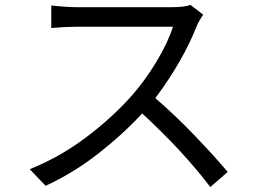

<svg xmlns="http://www.w3.org/2000/svg" viewBox="-20 -728 1040 775"><path d="M749 -708 800 -669Q795 -662 787.5 -649Q780 -636 775 -625Q719 -482 607 -332Q688 -262 768 -178.5Q848 -95 899 -34L829 27Q718 -119 554 -270Q473 -183 374 -106Q275 -29 164 22L100 -45Q222 -94 328 -174Q434 -254 512 -342Q565 -402 611.5 -479Q658 -556 678 -620H288Q262 -620 229.5 -618Q197 -616 187 -615V-706Q200 -704 233 -701.5Q266 -699 288 -699H674Q724 -699 749 -708Z"/></svg>

Font: Noto Sans CJK KR Regular (TTF)
Style: Regular
Weight: 400
Designer: Ryoko NISHIZUKA 西塚涼子 (kana & ideographs); Paul D. Hunt (Latin, Greek & Cyrillic); Wenlong ZHANG 张文龙 (bopomofo); Sandoll 
Foundry: Adobe Systems Incorporated
Version: Version 1.004;PS 1.004;hotconv 1.0.82;makeotf.lib2.5.63406